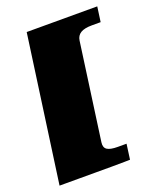

<svg xmlns="http://www.w3.org/2000/svg" viewBox="-130 -608 637 780"><g transform="rotate(-20 188.5 -218.0)"><path d="M212 -9Q209 13 222.5 22Q236 31 268 31H306L297 97Q296 97 273 97.5Q250 98 216 98Q182 98 144 98Q106 98 71.5 98Q37 98 15 98Q-7 98 -8 98L80 -534H385L376 -469H338Q306 -469 289.5 -459Q273 -449 270 -428Z"/></g></svg>

Font: Genos ExtraBold
Style: Italic
Weight: 800
Italic angle: -8°
Version: Version 1.010